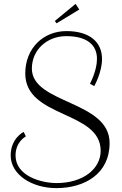

<svg xmlns="http://www.w3.org/2000/svg" viewBox="-20 -860 629 988"><path d="M144 -507C144 -603 221 -674 321 -674C429 -674 479 -628 479 -557C479 -495 443 -430 443 -429L465 -417C467 -421 505 -488 505 -557C505 -642 443 -700 322 -700C202 -700 110 -611 110 -482C110 -251 498 -292 498 -84C498 8 409 82 271 82C191 82 60 45 60 -60C60 -130 111 -157 113 -158L102 -181C98 -180 35 -146 35 -60C35 38 143 108 270 108C415 108 544 35 544 -124C544 -343 144 -325 144 -507ZM369 -840 262 -752 271 -740 388 -811Z"/></svg>

Font: Clicker Script
Style: Regular
Weight: 400
Designer: Astigmatic (AOETI)
Foundry: Astigmatic (AOETI)
Version: Version 1.000